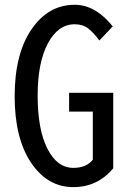

<svg xmlns="http://www.w3.org/2000/svg" viewBox="-20 -767 540 799"><path d="M285.2 11.7Q177.7 11.7 109.4 -89.8Q41 -191.4 41 -366.2Q41 -542 110.8 -644.5Q180.7 -747.1 291 -747.1Q377 -747.1 449.2 -657.2L393.6 -598.6Q369.1 -631.8 346.7 -648.9Q324.2 -666 291 -666Q221.7 -666 179.2 -586.4Q136.7 -506.8 136.7 -369.1Q136.7 -228.5 177.2 -148.4Q217.8 -68.4 285.2 -68.4Q339.8 -68.4 366.2 -102.5V-302.7H267.6V-380.9H451.2V-66.4Q385.7 11.7 285.2 11.7Z"/></svg>

Font: GenEi Gothic M Regular
Style: Regular
Weight: 400
Designer: o_tamon (Modified); [Source Han Sans]
Ryoko NISHIZUKA  (kana & ideographs); Paul D. Hunt (Latin, Greek & Cyrillic); Wenl
Version: Version 1.1a;Original Version 1.004